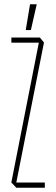

<svg xmlns="http://www.w3.org/2000/svg" viewBox="-20 -875 262 895"><path d="M33 -676V-700H166L185 -677L56 -24H189V0H56L33 -24V-25L161 -676ZM100 -735 120 -855H151V-854L124 -735Z"/></svg>

Font: Foldit Thin Thin
Style: Regular
Weight: 250
Version: Version 1.003